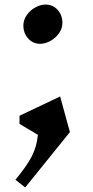

<svg xmlns="http://www.w3.org/2000/svg" viewBox="-20 -562 410 846"><path d="M91 264 48 230Q98 170 120 127Q142 84 147 32L66 -16V-52L245 -137L288 20ZM255 -461Q255 -437 240 -415.5Q225 -394 202 -381.5Q179 -369 157 -369Q125 -369 104 -392.5Q83 -416 83 -450Q83 -474 98 -495.5Q113 -517 136 -529.5Q159 -542 180 -542Q213 -542 234 -518.5Q255 -495 255 -461Z"/></svg>

Font: Inknut Antiqua Medium
Style: Regular
Weight: 500
Designer: Claus Eggers Sørensen
Foundry: Claus Eggers Sørensen
Version: Version 1.003; ttfautohint (v1.8.2) -l 8 -r 50 -G 200 -x 14 